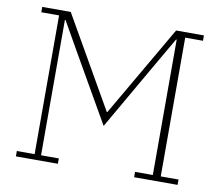

<svg xmlns="http://www.w3.org/2000/svg" viewBox="-77 -790 1012 883"><g transform="rotate(10 428.5 -349.0)"><path d="M51 -25H134V-673H51V-698H184L427 -274H430L676 -698H806V-673H723V-25H806V0H603V-25H686V-657H683L599 -512L424 -208L253 -506L167 -657H164V-25H247V0H51Z"/></g></svg>

Font: IBM Plex Serif ExtLt
Style: Regular
Weight: 200
Designer: Mike Abbink, Paul van der Laan, Pieter van Rosmalen
Foundry: Bold Monday
Version: Version 3.001